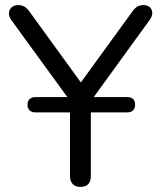

<svg xmlns="http://www.w3.org/2000/svg" viewBox="-20 -732 636 759"><path d="M297.9 6.9Q278 6.9 267.3 -4.5Q256.7 -15.9 256.7 -36.7V-365.1L275.2 -308.3L24.1 -653.6Q14.8 -666.9 15.5 -680.5Q16.2 -694.1 25.9 -703Q35.6 -711.9 52 -711.9Q65.7 -711.9 76.6 -705.7Q87.5 -699.4 97.2 -685.3L310.2 -391.5H289L502.4 -685.3Q512.6 -699.8 522.6 -705.9Q532.5 -711.9 547.1 -711.9Q563 -711.9 572.2 -703.5Q581.4 -695 581.9 -681.6Q582.4 -668.3 571.7 -653.2L321.6 -308.3L339.1 -365.1V-36.7Q339.1 6.9 297.9 6.9ZM120.4 -287.7Q104.8 -287.7 96.7 -296Q88.7 -304.3 88.7 -318Q88.7 -331.6 96.7 -339.9Q104.8 -348.2 120.4 -348.2H482.3Q514.1 -348.2 514.1 -318Q514.1 -304.3 506.3 -296Q498.4 -287.7 482.3 -287.7Z"/></svg>

Font: Nunito ExtraLight
Style: Regular
Weight: 200
Designer: Vernon Adams
Foundry: Vernon Adams
Version: Version 3.602